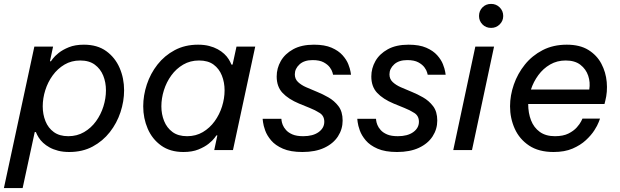

<svg xmlns="http://www.w3.org/2000/svg" viewBox="-33 -769 3175 984"><path d="M83 195H-13L143 -530H239L223 -455H228Q228 -455 237.5 -468Q247 -481 267.5 -497.5Q288 -514 320 -527Q352 -540 397 -540Q466 -540 511.5 -507Q557 -474 580 -421Q603 -368 603 -306Q603 -250 584.5 -194Q566 -138 530 -92Q494 -46 442 -18Q390 10 322 10Q290 10 265 3.5Q240 -3 221 -13.5Q202 -24 188 -37Q174 -50 165 -64.5Q156 -79 151 -92H145ZM186 -224Q186 -183 200 -148Q214 -113 243 -92Q272 -71 317 -71Q362 -71 398 -92Q434 -113 459 -147.5Q484 -182 497 -223.5Q510 -265 510 -306Q510 -347 496 -381.5Q482 -416 453 -437.5Q424 -459 378 -459Q333 -459 297.5 -438Q262 -417 237 -382.5Q212 -348 199 -306.5Q186 -265 186 -224Z M982 -540Q1014 -540 1039 -533.5Q1064 -527 1083 -516.5Q1102 -506 1116 -493Q1130 -480 1139 -465.5Q1148 -451 1153 -438H1159L1179 -530H1275L1161 0H1065L1081 -75H1076Q1076 -75 1066.5 -62Q1057 -49 1036.5 -32.5Q1016 -16 984 -3Q952 10 907 10Q839 10 793 -23Q747 -56 724 -109.5Q701 -163 701 -224Q701 -280 719.5 -336Q738 -392 774 -438Q810 -484 862.5 -512Q915 -540 982 -540ZM987 -459Q942 -459 906 -438Q870 -417 845 -382.5Q820 -348 807 -306.5Q794 -265 794 -224Q794 -184 808 -149Q822 -114 851 -92.5Q880 -71 926 -71Q971 -71 1006.5 -92Q1042 -113 1067 -147.5Q1092 -182 1105 -223.5Q1118 -265 1118 -306Q1118 -347 1104 -382Q1090 -417 1061.5 -438Q1033 -459 987 -459Z M1517 10Q1456 10 1417 -7Q1378 -24 1356.5 -49.5Q1335 -75 1326 -100.5Q1317 -126 1315 -143Q1313 -160 1313 -160H1409Q1409 -160 1410 -151Q1411 -142 1416 -129Q1421 -116 1433 -102.5Q1445 -89 1466 -80Q1487 -71 1521 -71Q1571 -71 1600 -92Q1629 -113 1629 -145Q1629 -175 1605.5 -190Q1582 -205 1554 -216L1500 -238Q1445 -261 1415 -293Q1385 -325 1385 -377Q1385 -419 1406 -456Q1427 -493 1469.5 -516.5Q1512 -540 1576 -540Q1631 -540 1666.5 -524.5Q1702 -509 1722.5 -486Q1743 -463 1752 -440Q1761 -417 1763.5 -401.5Q1766 -386 1766 -386H1674Q1674 -386 1671 -397.5Q1668 -409 1657.5 -423.5Q1647 -438 1626 -449.5Q1605 -461 1569 -461Q1526 -461 1502 -439Q1478 -417 1478 -388Q1478 -364 1494.5 -348.5Q1511 -333 1536 -322L1595 -297Q1620 -287 1650 -270Q1680 -253 1701.5 -225Q1723 -197 1723 -151Q1723 -107 1699 -70Q1675 -33 1629 -11.5Q1583 10 1517 10Z M2002 10Q1941 10 1902 -7Q1863 -24 1841.5 -49.5Q1820 -75 1811 -100.5Q1802 -126 1800 -143Q1798 -160 1798 -160H1894Q1894 -160 1895 -151Q1896 -142 1901 -129Q1906 -116 1918 -102.5Q1930 -89 1951 -80Q1972 -71 2006 -71Q2056 -71 2085 -92Q2114 -113 2114 -145Q2114 -175 2090.5 -190Q2067 -205 2039 -216L1985 -238Q1930 -261 1900 -293Q1870 -325 1870 -377Q1870 -419 1891 -456Q1912 -493 1954.5 -516.5Q1997 -540 2061 -540Q2116 -540 2151.5 -524.5Q2187 -509 2207.5 -486Q2228 -463 2237 -440Q2246 -417 2248.5 -401.5Q2251 -386 2251 -386H2159Q2159 -386 2156 -397.5Q2153 -409 2142.5 -423.5Q2132 -438 2111 -449.5Q2090 -461 2054 -461Q2011 -461 1987 -439Q1963 -417 1963 -388Q1963 -364 1979.5 -348.5Q1996 -333 2021 -322L2080 -297Q2105 -287 2135 -270Q2165 -253 2186.5 -225Q2208 -197 2208 -151Q2208 -107 2184 -70Q2160 -33 2114 -11.5Q2068 10 2002 10Z M2386 0H2290L2403 -530H2499ZM2484 -626Q2457 -626 2439.5 -644Q2422 -662 2422 -687Q2422 -713 2439.5 -731Q2457 -749 2484 -749Q2510 -749 2528 -731Q2546 -713 2546 -687Q2546 -662 2528 -644Q2510 -626 2484 -626Z M2804 10Q2728 10 2678.5 -23Q2629 -56 2605 -109.5Q2581 -163 2581 -224Q2581 -280 2600.5 -336Q2620 -392 2657 -438Q2694 -484 2748 -512Q2802 -540 2872 -540Q2939 -540 2982.5 -513Q3026 -486 3049 -442.5Q3072 -399 3076.5 -348.5Q3081 -298 3069 -252L3065 -236H2674Q2674 -190 2688.5 -152.5Q2703 -115 2733.5 -93Q2764 -71 2811 -71Q2853 -71 2880 -84.5Q2907 -98 2923 -116Q2939 -134 2945.5 -147.5Q2952 -161 2952 -161H3042Q3042 -161 3035.5 -143.5Q3029 -126 3013 -101Q2997 -76 2969.5 -50.5Q2942 -25 2901.5 -7.5Q2861 10 2804 10ZM2688 -310H2987Q2993 -347 2981.5 -381Q2970 -415 2941.5 -437Q2913 -459 2866 -459Q2822 -459 2786.5 -438.5Q2751 -418 2726 -384Q2701 -350 2688 -310Z"/></svg>

Font: Be Vietnam Pro Variable Thin
Style: Italic
Weight: 100
Italic angle: -12°
Designer: Lam Bao, Tony Le, Vietanh Nguyen
Foundry: Yellow Type Foundry
Version: Version 1.002